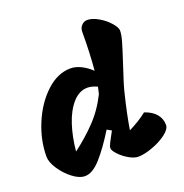

<svg xmlns="http://www.w3.org/2000/svg" viewBox="-137 -897 974 1019"><g transform="rotate(-20 350.0 -387.5)"><path d="M668 -109Q668 -85 634 -59.5Q600 -34 553 -17Q506 0 473 0Q450 0 420.5 -17Q391 -34 369.5 -57Q348 -80 348 -93Q348 -103 356.5 -120Q365 -137 375 -155Q385 -173 388 -179L363 -193Q310 -107 262.5 -53.5Q215 0 172 0Q140 0 103 -28.5Q66 -57 40 -96.5Q14 -136 14 -167Q14 -260 53 -352.5Q92 -445 156.5 -504.5Q221 -564 293 -564Q322 -564 352.5 -549Q383 -534 410 -508Q419 -605 419 -725Q419 -746 432.5 -760.5Q446 -775 465 -775Q493 -775 527.5 -755Q562 -735 586 -707.5Q610 -680 610 -663Q610 -640 600 -604.5Q590 -569 564 -490Q528 -383 519 -343Q492 -234 478 -147Q539 -177 581 -211Q625 -196 646.5 -169.5Q668 -143 668 -109ZM389 -384 398 -423Q367 -437 343 -437Q296 -437 259 -395Q222 -353 200 -285Q178 -217 171 -139Q239 -190 295 -248.5Q351 -307 389 -384Z"/></g></svg>

Font: Mogra
Style: Regular
Weight: 400
Designer: Lipi Raval
Foundry: Lipi Raval
Version: Version 1.002;PS 1.002;hotconv 1.0.88;makeotf.lib2.5.647800;